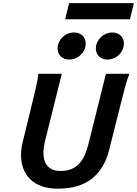

<svg xmlns="http://www.w3.org/2000/svg" viewBox="-20 -1167 857 1200"><path d="M788.6 -705.6Q776.4 -676.3 762 -623.8Q747.6 -571.3 729 -495.6L662.1 -229.5Q632.3 -111.3 553.5 -49.6Q474.6 12.2 340.8 12.2Q283.7 12.2 240.5 -3.4Q197.3 -19 168.7 -46.9Q140.1 -74.7 125.7 -113.3Q111.3 -151.9 111.3 -197.3Q111.3 -235.8 121.6 -278.3L174.8 -495.6Q192.4 -567.4 204.8 -621.8Q217.3 -676.3 219.7 -705.6H366.2L261.2 -284.7Q256.8 -266.1 254.2 -247.8Q251.5 -229.5 251.5 -212.4Q251.5 -188.5 257.1 -167.7Q262.7 -147 275.4 -131.6Q288.1 -116.2 308.6 -107.4Q329.1 -98.6 358.9 -98.6Q398.4 -98.6 427.2 -110.8Q456.1 -123 476.3 -145.5Q496.6 -168 510.3 -199.7Q523.9 -231.4 533.7 -270.5L642.1 -705.6ZM339.8 -863.3Q339.8 -883.3 347.9 -901.6Q356 -919.9 370.1 -933.8Q384.3 -947.8 403.3 -955.8Q422.4 -963.9 443.8 -963.9Q460 -963.9 473.1 -958.7Q486.3 -953.6 495.8 -944.3Q505.4 -935.1 510.5 -922.6Q515.6 -910.2 515.6 -895.5Q515.6 -875 507.6 -856.9Q499.5 -838.9 485.4 -825Q471.2 -811 452.4 -803Q433.6 -794.9 411.6 -794.9Q396 -794.9 382.8 -800Q369.6 -805.2 360.1 -814.2Q350.6 -823.2 345.2 -835.7Q339.8 -848.1 339.8 -863.3ZM579.1 -863.3Q579.1 -883.3 587.2 -901.4Q595.2 -919.4 609.1 -933.3Q623 -947.3 642.1 -955.6Q661.1 -963.9 682.6 -963.9Q698.7 -963.9 711.9 -958.7Q725.1 -953.6 734.6 -944.3Q744.1 -935.1 749.3 -922.6Q754.4 -910.2 754.4 -895.5Q754.4 -875.5 746.3 -857.2Q738.3 -838.9 724.4 -825Q710.4 -811 691.4 -803Q672.4 -794.9 650.9 -794.9Q635.3 -794.9 622.1 -800Q608.9 -805.2 599.4 -814.2Q589.8 -823.2 584.5 -835.7Q579.1 -848.1 579.1 -863.3ZM412.1 -1147.5H816.9L792 -1046.4H387.2Z"/></svg>

Font: Andika New Basic
Style: Bold Italic
Weight: 700
Italic angle: -14°
Designer: Victor Gaultney, Annie Olsen, Pablo Ugerman
Foundry: SIL International
Version: Version 5.500